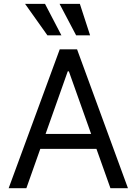

<svg xmlns="http://www.w3.org/2000/svg" viewBox="-20 -986 716 1006"><path d="M118.2 0H25.4L293 -727.5H383.8L650.4 0H558.6L340.8 -612.3H335ZM152.3 -284.2H524.4V-206.1H152.3ZM228.5 -800.8 111.3 -965.8H215.8L301.8 -800.8ZM378.9 -800.8 292 -965.8H398.4L452.1 -800.8Z"/></svg>

Font: Inter V
Style: 
Weight: 400
Designer: Rasmus Andersson
Foundry: rsms
Version: Version 4.000;git-a3f224843